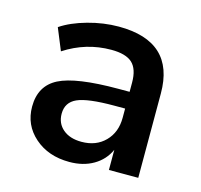

<svg xmlns="http://www.w3.org/2000/svg" viewBox="-86 -643 783 747"><g transform="rotate(15 305.0 -269.5)"><path d="M253.9 9.8Q168.9 9.8 113.8 -38.6Q58.6 -86.9 58.6 -161.1Q58.6 -245.1 126.5 -279.8Q194.3 -314.5 365.2 -314.5H410.2V-351.6Q410.2 -406.2 384.3 -430.2Q358.4 -454.1 299.8 -454.1Q198.2 -454.1 111.3 -397.5L75.2 -485.4Q117.2 -513.7 180.2 -531.2Q243.2 -548.8 304.7 -548.8Q529.3 -548.8 529.3 -339.8V0H411.1V-81.1Q391.6 -38.1 350.6 -14.2Q309.6 9.8 253.9 9.8ZM176.8 -164.1Q176.8 -125 204.6 -101.6Q232.4 -78.1 279.3 -78.1Q337.9 -78.1 374 -114.7Q410.2 -151.4 410.2 -210V-247.1H366.2Q259.8 -247.1 218.3 -228.5Q176.8 -210 176.8 -164.1Z"/></g></svg>

Font: Min Sans SemiBold
Style: Regular
Weight: 600
Designer: Jinseong-Kim, NotoSansCJK, Nunito
Foundry: Jinseong-Kim
Version: Version 1.400;Glyphs 3.1.2 (3151)